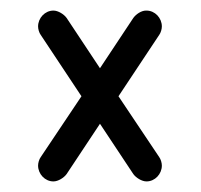

<svg xmlns="http://www.w3.org/2000/svg" viewBox="-20 -414 380 363"><path d="M81 -394C65 -394 52 -380 52 -364C52 -359 54 -352 57 -348L134 -232L57 -117C54 -113 52 -106 52 -101C52 -85 65 -71 81 -71C90 -71 101 -78 106 -85L169 -180L232 -85C237 -78 248 -71 257 -71C273 -71 286 -85 286 -101C286 -106 284 -113 281 -117L204 -232L281 -348C284 -352 286 -359 286 -364C286 -380 273 -394 257 -394H256C247 -394 237 -387 232 -380L169 -285L106 -380C101 -387 90 -394 81 -394Z"/></svg>

Font: bauhaus_2017
Style: _regular
Weight: 400
Version: Version 1.0